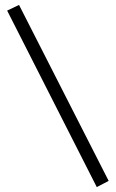

<svg xmlns="http://www.w3.org/2000/svg" viewBox="-20 -739 466 773"><path d="M8.8 -696.3 56.6 -719.2 417.5 -10.7 369.6 14.2Z"/></svg>

Font: Cinzel Bold
Style: Regular
Weight: 700
Designer: Natanael Gama
Version: Version 1.001;PS 001.001;hotconv 1.0.56;makeotf.lib2.0.21325